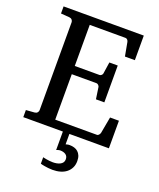

<svg xmlns="http://www.w3.org/2000/svg" viewBox="-161 -769 906 1093"><g transform="rotate(20 291.5 -223.0)"><path d="M406.7 129.9Q406.7 153.3 397.9 170.9Q389.2 188.5 373.8 200.7Q358.4 212.9 337.2 219Q315.9 225.1 290.5 225.1Q277.3 225.1 264.4 223.6Q251.5 222.2 240.7 220.2Q228 218.3 216.8 214.8V175.8Q227.1 178.2 237.8 180.2Q247.1 181.6 257.6 182.9Q268.1 184.1 277.8 184.1Q289.6 184.1 301 181.9Q312.5 179.7 321.5 175Q330.6 170.4 336.2 162.6Q341.8 154.8 341.8 143.1Q341.8 124.5 328.6 115.2Q315.4 106 294.9 106Q291 106 287.1 106.9Q283.2 107.9 279.8 108.9L272 111.8V0H32.2V-43L84 -46.9Q94.7 -47.9 100.3 -54.7Q106 -61.5 106 -68.8V-602.1Q106 -609.4 100.3 -616.2Q94.7 -623 84 -624L32.2 -627.9V-670.9H518.1V-522H458L442.9 -604Q441.9 -611.3 436.8 -617.2Q431.6 -623 424.8 -623H208V-374H357.9Q364.7 -374 370.4 -379.9Q376 -385.7 376 -391.1L386.2 -460H437V-236.8H386.2L376 -306.2Q376 -311.5 370.1 -317.9Q364.3 -324.2 357.9 -324.2H208V-48.8H460.9Q467.3 -48.8 472.7 -55.7Q478 -62.5 479 -67.9L497.1 -167H550.8V0H311.5V63Q316.9 62 321.8 60.5Q326.7 59.1 335 59.1Q350.1 59.1 363 63Q376 66.9 385.7 75.4Q395.5 84 401.1 97.4Q406.7 110.8 406.7 129.9Z"/></g></svg>

Font: Charis SIL APac
Style: Regular
Weight: 400
Foundry: SIL International
Version: Version 5.000